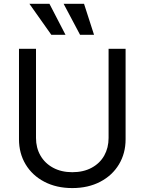

<svg xmlns="http://www.w3.org/2000/svg" viewBox="-20 -959 747 992"><path d="M628.9 -707H541V-246.1C541 -212.2 533.5 -182 518.6 -155.3C503.6 -128.6 481.9 -107.6 453.6 -92.3C425.3 -77 391.9 -69.3 353.5 -69.3C315.8 -69.3 282.7 -77 254.4 -92.3C226.1 -107.6 204.3 -128.6 189 -155.3C173.7 -182 166 -212.2 166 -246.1V-707H78.1V-239.3C78.1 -191.1 89.5 -147.9 112.3 -109.9C135.1 -71.8 167.3 -41.8 209 -20C250.7 1.8 298.8 12.7 353.5 12.7C408.2 12.7 456.4 1.8 498 -20C539.7 -41.8 571.9 -71.8 594.7 -109.9C617.5 -147.9 628.9 -191.1 628.9 -239.3ZM131.8 -939.5 245.1 -779.3H318.4L235.4 -939.5ZM308.6 -939.5 393.6 -779.3H465.8L414.1 -939.5Z"/></svg>

Font: Pretendard Variable
Style: Regular
Weight: 400
Designer: Base glyphs from Inter by Rasmus Andersson; Hangeul glyphs from Noto Sans CJK(Source Han Sans) by Jang Soo-young and Kan
Foundry: Kil Hyung-jin
Version: Version 1.309;Glyphs 3.2 (3225)